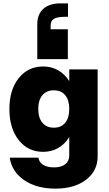

<svg xmlns="http://www.w3.org/2000/svg" viewBox="-20 -908 639 1129"><path d="M378.9 -560.1H199.2V-765.1Q199.2 -824.2 235.1 -856.2Q271 -888.2 334 -888.2H379.9V-809.1H359.9Q317.4 -809.1 297.6 -797.4Q277.8 -785.6 277.8 -758.8V-735.8H378.9ZM554.2 -500V11.2Q554.2 96.7 486.1 148.9Q418 201.2 306.2 201.2Q195.3 201.2 122.6 151.6Q49.8 102.1 37.1 19H206.1Q209 45.4 233.2 60.8Q257.3 76.2 297.9 76.2Q340.3 76.2 363.8 57.6Q387.2 39.1 387.2 5.9V-102.1Q361.3 -60.1 322 -37.6Q282.7 -15.1 233.9 -15.1Q144.5 -15.1 89.8 -84.5Q35.2 -153.8 35.2 -267.1Q35.2 -379.4 89.8 -448.2Q144.5 -517.1 233.9 -517.1Q282.7 -517.1 322 -494.6Q361.3 -472.2 387.2 -431.2V-500ZM205.1 -267.1Q205.1 -215.3 229.2 -186.3Q253.4 -157.2 296.9 -157.2Q339.8 -157.2 363.5 -186.3Q387.2 -215.3 387.2 -267.1Q387.2 -319.3 363.5 -348.1Q339.8 -377 296.9 -377Q253.4 -377 229.2 -348.1Q205.1 -319.3 205.1 -267.1Z"/></svg>

Font: Overused Grotesk ExtraBold
Style: Regular
Weight: 800
Version: Version 0.002